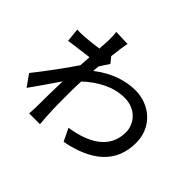

<svg xmlns="http://www.w3.org/2000/svg" viewBox="-181 -1059 1361 1361"><g transform="rotate(45 500.0 -378.5)"><path d="M284 -720 279 -633C231 -626 179 -620 148 -618C119 -616 98 -616 73 -617L83 -515L273 -540L267 -454C213 -372 105 -228 49 -158L111 -71C153 -129 212 -215 259 -284C256 -173 256 -116 255 -22C255 -6 253 26 252 44H360C358 23 356 -6 355 -24C349 -115 350 -186 350 -273C350 -305 351 -340 353 -377C441 -458 541 -513 652 -513C771 -513 832 -425 832 -347C833 -182 693 -107 521 -81L567 14C799 -31 937 -143 936 -345C936 -503 813 -605 668 -605C575 -605 467 -573 360 -490L364 -539C380 -564 399 -593 411 -611L377 -653H376C383 -718 391 -771 397 -797L280 -801C284 -774 284 -746 284 -720Z"/></g></svg>

Font: Noto Sans CJK HK Medium
Style: Regular
Weight: 500
Designer: Ryoko NISHIZUKA 西塚涼子 (kana, bopomofo & ideographs); Paul D. Hunt (Latin, Greek & Cyrillic); Sandoll Communications 산돌커뮤니
Foundry: Adobe
Version: Version 2.004;hotconv 1.0.118;makeotfexe 2.5.65603